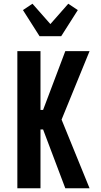

<svg xmlns="http://www.w3.org/2000/svg" viewBox="-20 -1009 540 1029"><path d="M73 0V-735H197V-420H211L330 -735H460L310 -368L460 0H330L211 -315H197V0ZM192 -815 103 -955 154 -989 250 -880 346 -989 397 -955 308 -815Z"/></svg>

Font: Iosevka SS18 Extrabold
Style: Regular
Weight: 800
Monospace: yes
Designer: Belleve Invis
Foundry: Belleve Invis
Version: Version 25.1.1; ttfautohint (v1.8.4)